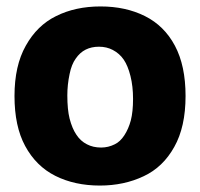

<svg xmlns="http://www.w3.org/2000/svg" viewBox="-20 -562 622 596"><path d="M290 14Q212 14 152 -16Q92 -46 58 -109Q25 -170 25 -264Q25 -358 60 -420Q95 -483 154 -512Q214 -542 292 -542Q370 -542 430 -512Q490 -482 523 -420Q556 -358 556 -264Q556 -168 521 -106Q486 -43 426 -15Q365 14 290 14ZM294 -104Q316 -104 336 -114Q353 -122 366 -142Q379 -162 386 -188Q393 -215 393 -255Q393 -294 385 -326Q377 -358 364 -377Q351 -396 330 -407Q311 -417 287 -417Q264 -417 246 -408Q228 -399 215 -380Q202 -362 196 -332Q189 -299 189 -266Q189 -222 196 -194Q204 -163 217 -144Q230 -124 250 -114Q269 -104 294 -104Z"/></svg>

Font: Bricolage Grotesque 36pt ExtraBold
Style: Regular
Weight: 800
Designer: Mathieu Triay
Foundry: Atelier Triay
Version: Version 1.000;gftools[0.9.30]